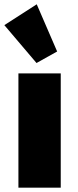

<svg xmlns="http://www.w3.org/2000/svg" viewBox="-24 -866 361 886"><path d="M61 0V-527.3H256.3V0ZM144.5 -575.2 -3.9 -750 145.5 -846.2 239.7 -628.4Z"/></svg>

Font: Schibsted Grotesk Black
Style: Regular
Weight: 900
Designer: Bakken & Baeck AS, Henrik Kongsvoll
Foundry: Schibsted ASA
Version: Version 1.100;gftools[0.9.25]